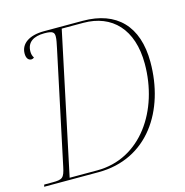

<svg xmlns="http://www.w3.org/2000/svg" viewBox="-105 -813 880 912"><g transform="rotate(-15 334.5 -357.0)"><path d="M1 0H268C511 0 642 -204 642 -442C642 -619 548 -714 382 -714H191C118 -714 75 -683 75 -635C75 -613 84 -600 100 -600C104 -600 109 -602 113 -606C107 -614 104 -625 104 -637C104 -683 137 -704 190 -704C233 -704 239 -695 239 -675C239 -661 235 -643 230 -619L113 -68C102 -16 94 -10 45 -10H4ZM265 -10H129L276 -704H382C523 -704 614 -611 614 -441C614 -211 479 -10 265 -10Z"/></g></svg>

Font: Noto Serif Display Thin
Style: Italic
Weight: 100
Italic angle: -12°
Designer: Monotype Design Team
Foundry: Monotype Imaging Inc.
Version: Version 2.009